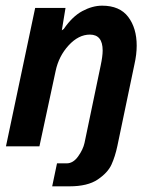

<svg xmlns="http://www.w3.org/2000/svg" viewBox="-20 -516 544 677"><path d="M104 -488H211L198 -409L205 -414Q235 -458 270.5 -477Q306 -496 340 -496Q402 -496 432 -456.5Q462 -417 462 -355Q462 -324 454 -289L394 -2Q386 36 373 64.5Q360 93 324.5 117Q289 141 225 141H164L181 60H215Q238 60 255.5 35.5Q273 11 278 -12L335 -285Q342 -318 342 -338Q342 -394 297 -394Q257 -394 222 -356Q187 -318 176 -265L119 0H1Z"/></svg>

Font: Decalotype SemiBold Italic
Style: Regular
Weight: 600
Italic angle: -12°
Designer: Alfredo Marco Pradil
Foundry: Alfredo Marco Pradil
Version: Version 1.0